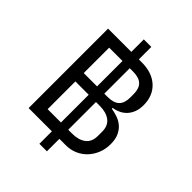

<svg xmlns="http://www.w3.org/2000/svg" viewBox="-239 -910 1121 1121"><g transform="rotate(45 322.0 -349.0)"><path d="M347 82H285V-21H93V-677H285V-780H347V-677H371Q457 -677 506.5 -631Q556 -585 556 -508Q556 -475 546.5 -450.5Q537 -426 521 -409Q505 -392 484 -382Q463 -372 439 -368V-362Q463 -358 488.5 -349.5Q514 -341 534.5 -324Q555 -307 568 -279.5Q581 -252 581 -211Q581 -170 567 -135.5Q553 -101 529 -75.5Q505 -50 472 -35.5Q439 -21 400 -21H347ZM286 -393V-603H176V-393ZM346 -393H373Q423 -393 446 -415.5Q469 -438 469 -483V-513Q469 -558 446 -580.5Q423 -603 373 -603H346ZM286 -95V-324H176V-95ZM346 -95H377Q431 -95 462.5 -119Q494 -143 494 -192V-227Q494 -276 462.5 -300Q431 -324 377 -324H346Z"/></g></svg>

Font: IBM Plex Sans Arabic
Style: Regular
Weight: 400
Designer: Mike Abbink, Paul van der Laan, Pieter van Rosmalen, Wael Morcos, Khajak Apelian
Foundry: Bold Monday
Version: Version 1.1